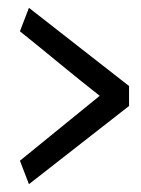

<svg xmlns="http://www.w3.org/2000/svg" viewBox="-20 -490 361 491"><path d="M310 -219 54 -19 31 -79 235 -245Q184 -285 133 -327Q82 -369 31 -410L54 -470L310 -270Z"/></svg>

Font: Palanquin
Style: Regular
Weight: 400
Designer: Pria Ravichandran
Version: Version 1.0.4